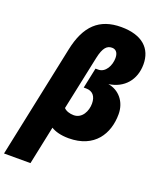

<svg xmlns="http://www.w3.org/2000/svg" viewBox="-225 -870 995 1214"><g transform="rotate(20 272.5 -262.5)"><path d="M-47 240H131L185 -18C210 -2 250 10 303 10C477 10 549 -109 549 -241C549 -324 497 -386 423 -398C525 -412 589 -486 589 -591C589 -696 520 -765 377 -765C231 -765 147 -687 112 -517ZM283 -138C257 -138 230 -147 217 -162L294 -526C310 -602 334 -622 367 -622C387 -622 409 -610 409 -568C409 -517 380 -462 332 -462H313L284 -324H300C344 -324 368 -296 368 -246C368 -197 341 -138 283 -138Z"/></g></svg>

Font: Noto Sans SemiCondensed Black
Style: Italic
Weight: 900
Width: 4
Italic angle: -12°
Designer: Monotype Design Team
Foundry: Monotype Imaging Inc.
Version: Version 2.013